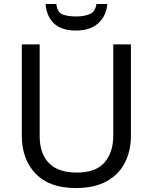

<svg xmlns="http://www.w3.org/2000/svg" viewBox="-20 -938 771 968"><path d="M640 -252Q640 -178 610 -118.5Q580 -59 518.5 -24.5Q457 10 362 10Q229 10 159.5 -62.5Q90 -135 90 -254V-714H180V-251Q180 -164 226.5 -116Q273 -68 367 -68Q464 -68 507.5 -119.5Q551 -171 551 -252V-714H640ZM521 -918Q516 -858 475.5 -821Q435 -784 363 -784Q289 -784 251.5 -820.5Q214 -857 210 -918H264Q269 -877 294 -866Q319 -855 365 -855Q404 -855 432.5 -867Q461 -879 466 -918Z"/></svg>

Font: Noto Sans Osmanya
Style: Regular
Weight: 400
Designer: Monotype Design Team
Foundry: Monotype Imaging Inc.
Version: Version 2.001; ttfautohint (v1.8.4.7-5d5b)